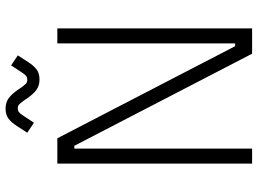

<svg xmlns="http://www.w3.org/2000/svg" viewBox="-138 -788 926 690"><g transform="rotate(-90 325.0 -443.0)"><path d="M173 -700 504 -61H514V-700H568V0H477L146 -639H136V0H82V-700ZM217 -845Q229 -864 243 -875Q257 -886 280 -886Q302 -886 317.5 -874.5Q333 -863 350 -838L351 -836Q363 -819 368.5 -813.5Q374 -808 383 -808Q392 -808 397.5 -812.5Q403 -817 410 -828L435 -866L471 -842L447 -805Q435 -786 421 -775Q407 -764 384 -764Q362 -764 346.5 -775.5Q331 -787 314 -812L313 -814Q301 -831 295.5 -836.5Q290 -842 281 -842Q272 -842 266.5 -837.5Q261 -833 254 -822L229 -784L193 -808Z"/></g></svg>

Font: Space Grotesk Variable
Style: Regular
Weight: 400
Designer: Florian Karsten (Space Grotesk), Colophon Foundry (Space Mono)
Foundry: Florian Karsten
Version: Version 1.106